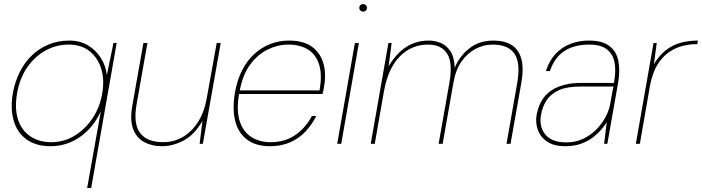

<svg xmlns="http://www.w3.org/2000/svg" viewBox="-20 -716 3495 956"><path d="M414 220 482 -162Q446 -82 379.5 -35Q313 12 232 12Q159 12 112 -22Q65 -56 48 -116Q31 -176 44 -252Q54 -308 78 -356.5Q102 -405 138.5 -440Q175 -475 222 -494.5Q269 -514 325 -514Q378 -514 418 -490Q458 -466 482.5 -427Q507 -388 512 -342L545 -502H561L434 220ZM236 -8Q297 -8 350 -39.5Q403 -71 440 -126Q477 -181 489 -251Q501 -320 483.5 -375Q466 -430 425 -462Q384 -494 322 -494Q260 -494 206 -464Q152 -434 115 -380Q78 -326 65 -251Q52 -176 69.5 -121.5Q87 -67 130.5 -37.5Q174 -8 236 -8Z M786 12Q736 12 698 -8.5Q660 -29 643 -73.5Q626 -118 639 -191L694 -502H714L660 -196Q643 -100 677.5 -54Q712 -8 793 -8Q846 -8 890.5 -34Q935 -60 966.5 -109.5Q998 -159 1010 -230L1059 -502H1079L990 0H974L988 -114Q949 -46 895.5 -17Q842 12 786 12Z M1324 12Q1254 12 1210 -21Q1166 -54 1151 -114.5Q1136 -175 1150 -256Q1161 -318 1185.5 -366Q1210 -414 1246 -447Q1282 -480 1326 -497Q1370 -514 1419 -514Q1493 -514 1535 -482Q1577 -450 1591 -397.5Q1605 -345 1593 -282Q1592 -273 1590 -265.5Q1588 -258 1586 -248H1160L1163 -266H1571Q1585 -344 1569 -394.5Q1553 -445 1513.5 -469.5Q1474 -494 1416 -494Q1364 -494 1314 -470Q1264 -446 1226 -395Q1188 -344 1173 -261L1171 -252Q1156 -167 1173.5 -113Q1191 -59 1232 -33.5Q1273 -8 1327 -8Q1397 -8 1448 -42Q1499 -76 1533 -138H1555Q1532 -94 1500 -60Q1468 -26 1424 -7Q1380 12 1324 12Z M1659 0 1747 -502H1767L1679 0ZM1788 -658Q1781 -658 1775 -663Q1769 -668 1769 -677Q1769 -686 1775 -691Q1781 -696 1788 -696Q1795 -696 1801 -691Q1807 -686 1807 -677Q1807 -668 1801.5 -663Q1796 -658 1788 -658Z M1826 0 1914 -502H1930L1915 -386Q1953 -450 2002.5 -482Q2052 -514 2115 -514Q2144 -514 2172.5 -503Q2201 -492 2221.5 -463Q2242 -434 2244 -378Q2267 -435 2316 -474.5Q2365 -514 2437 -514Q2491 -514 2526.5 -492.5Q2562 -471 2575.5 -424Q2589 -377 2575 -299L2522 0H2502L2555 -301Q2573 -402 2542 -448Q2511 -494 2433 -494Q2389 -494 2348.5 -473Q2308 -452 2278.5 -410.5Q2249 -369 2238 -306L2184 0H2164L2218 -306Q2235 -403 2206.5 -448.5Q2178 -494 2111 -494Q2057 -494 2012 -467.5Q1967 -441 1936.5 -390Q1906 -339 1892 -263L1846 0Z M2793 12Q2739 12 2705.5 -10Q2672 -32 2658.5 -68Q2645 -104 2652 -145Q2663 -201 2692 -235.5Q2721 -270 2766.5 -286.5Q2812 -303 2869 -303H3037Q3048 -362 3040 -404.5Q3032 -447 3001.5 -470.5Q2971 -494 2914 -494Q2839 -494 2790 -462Q2741 -430 2718 -362H2698Q2715 -415 2747 -448.5Q2779 -482 2821.5 -498Q2864 -514 2911 -514Q2980 -514 3015 -486.5Q3050 -459 3059 -412Q3068 -365 3058 -306L3004 0H2988L3001 -108Q2993 -94 2976.5 -74Q2960 -54 2935 -34Q2910 -14 2875 -1Q2840 12 2793 12ZM2800 -7Q2847 -7 2885 -25.5Q2923 -44 2951 -73Q2979 -102 2996 -135Q3013 -168 3018 -197L3034 -285H2867Q2802 -285 2762 -266.5Q2722 -248 2701.5 -216.5Q2681 -185 2674 -145Q2663 -85 2695.5 -46Q2728 -7 2800 -7Z M3146 0 3234 -502H3250L3236 -397Q3263 -441 3296 -466.5Q3329 -492 3368.5 -503Q3408 -514 3455 -514L3452 -496H3442Q3415 -496 3381 -488Q3347 -480 3313.5 -458Q3280 -436 3254 -394.5Q3228 -353 3216 -287L3166 0Z"/></svg>

Font: DM Sans 16pt Thin
Style: Italic
Weight: 250
Italic angle: -10°
Version: Version 4.004;gftools[0.9.30]